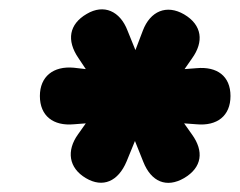

<svg xmlns="http://www.w3.org/2000/svg" viewBox="-20 -724 517 414"><path d="M165 -340C202 -318 235 -333 253 -376L271 -420L289 -375C306 -332 339 -318 377 -340C416 -363 420 -398 394 -434L377 -458L404 -456C448 -452 477 -474 477 -517C477 -560 448 -581 404 -577L378 -575L394 -598C420 -634 416 -670 377 -693C339 -715 304 -700 288 -658L272 -616L255 -658C239 -700 204 -716 167 -694C129 -672 123 -637 149 -599L165 -575L139 -578C95 -582 66 -559 66 -517C66 -474 95 -452 139 -456L165 -458L148 -434C123 -399 128 -362 165 -340Z"/></svg>

Font: SN Pro Black
Style: Italic
Weight: 900
Italic angle: -9°
Designer: Tobias Whetton
Foundry: Supernotes
Version: Version 1.001;Glyphs 3.2 (3249)